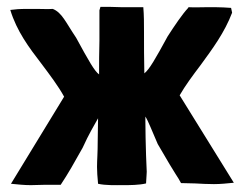

<svg xmlns="http://www.w3.org/2000/svg" viewBox="-20 -536 712 560"><path d="M12 0C33 2 50 4 70 4C83 4 97 3 110 3H157C179 -30 197 -62 221 -105C240 -147 254 -169 266 -191L265 -126C265 -88 263 -70 263 -49C263 -36 264 -21 266 0C287 5 318 4 338 4C358 4 385 4 406 -1C407 -23 408 -28 408 -35C408 -42 407 -51 406 -83C405 -118 404 -152 404 -186V-196C413 -182 422 -157 440 -116C500 -12 496 -25 508 -2L549 -1C568 0 586 1 604 1C624 1 641 -1 662 -3L504 -258C520 -286 543 -317 565 -346C600 -394 635 -441 657 -499L654 -513C639 -514 624 -515 609 -515H583C566 -515 548 -514 530 -515L528 -512C512 -495 489 -461 469 -430C433 -364 416 -334 401 -322C400 -363 400 -403 400 -444C400 -467 400 -492 398 -515H335C314 -516 293 -516 273 -516L270 -506V-417C269 -384 269 -352 269 -319C256 -328 239 -358 202 -426C171 -472 161 -499 134 -510C119 -509 103 -510 88 -510H61C35 -510 26 -509 10 -507C29 -445 64 -398 101 -350C125 -318 150 -285 167 -254Z"/></svg>

Font: HEYCLAY
Style: Regular
Weight: 400
Designer: Marcelo Magalhaes
Foundry: Marcelo Magalhães
Version: Version 1.300;hotconv 1.0.109;makeotfexe 2.5.65596